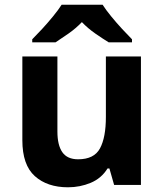

<svg xmlns="http://www.w3.org/2000/svg" viewBox="-20 -786 697 816"><path d="M579 -546V0H465L445 -70H437Q411 -28 365.5 -9Q320 10 269 10Q181 10 128 -37.5Q75 -85 75 -190V-546H224V-227Q224 -169 245 -139Q266 -109 312 -109Q380 -109 405 -155.5Q430 -202 430 -289V-546ZM416 -766Q430 -744 452.5 -716.5Q475 -689 499 -663Q523 -637 541 -619V-606H442Q416 -622 385 -643.5Q354 -665 328 -692Q302 -665 272 -644Q242 -623 216 -606H117V-619Q136 -638 159.5 -663.5Q183 -689 205.5 -716.5Q228 -744 242 -766Z"/></svg>

Font: Noto Sans Tangsa
Style: Regular
Weight: 400
Designer: David Williams
Foundry: Google LLC
Version: Version 1.504